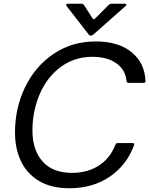

<svg xmlns="http://www.w3.org/2000/svg" viewBox="-20 -994 796 1024"><path d="M60 -287Q60 -419 114.5 -530.5Q169 -642 267 -707.5Q365 -773 490 -773Q612 -773 682 -715.5Q752 -658 756 -562Q756 -552 746 -552H666Q656 -552 655 -562Q649 -622 600.5 -656.5Q552 -691 473 -691Q377 -691 304 -637Q231 -583 192 -492.5Q153 -402 153 -298Q153 -194 207 -133Q261 -72 364 -72Q446 -72 506.5 -110.5Q567 -149 596 -223Q599 -231 607 -231H687Q692 -231 694.5 -228Q697 -225 695 -220Q656 -113 565 -51.5Q474 10 351 10Q253 10 188 -29Q123 -68 91.5 -135Q60 -202 60 -287ZM453 -810 335 -962Q333 -964 333 -968Q333 -970 335 -972Q337 -974 341 -974H416Q423 -974 428 -967L473 -897Q479 -887 487 -895L561 -969Q566 -974 573 -974H645Q652 -974 653.5 -970Q655 -966 650 -962L477 -809Q472 -804 465 -804Q457 -804 453 -810Z"/></svg>

Font: Open Sauce Two
Style: Italic
Weight: 400
Italic angle: -10°
Designer: Alfredo Marco Pradil
Foundry: Creative Sauce Fz LLC
Version: Version 1.477